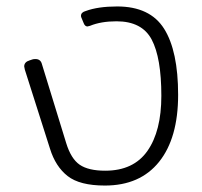

<svg xmlns="http://www.w3.org/2000/svg" viewBox="-20 -560 627 595"><path d="M135 -99 57 -344Q55 -352 55 -354Q55 -368 72 -373L81 -376Q84 -377 90 -377Q106 -377 110 -361L185 -117Q200 -68 227 -49.5Q254 -31 306 -31Q394 -31 437 -92.5Q480 -154 480 -263Q480 -381 450 -437.5Q420 -494 341 -494Q293 -494 259 -480L251 -478Q243 -478 239 -489L232 -506Q231 -508 231 -511Q231 -522 246 -526Q284 -540 343 -540Q445 -540 488.5 -471Q532 -402 532 -266Q532 -132 473 -58.5Q414 15 305 15Q227 15 189.5 -14.5Q152 -44 135 -99Z"/></svg>

Font: Mitr ExtraLight
Style: Regular
Weight: 250
Designer: Thanarat Vachiruckul
Foundry: Cadson Demak Co.,Ltd.
Version: Version 1.000